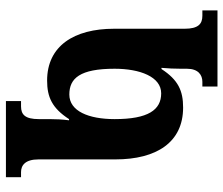

<svg xmlns="http://www.w3.org/2000/svg" viewBox="-73 -681 754 648"><g transform="rotate(-90 304.0 -357.0)"><path d="M336 0H593V-51H575C547 -51 531 -65 531 -111V-349C531 -484 473 -575 356 -575C300 -575 263 -558 226 -501H222C225 -524 226 -545 226 -567V-603C226 -649 241 -663 269 -663H287V-714H30V-663H47C70 -663 90 -649 90 -604V-345C90 -205 148 -116 265 -116C321 -116 358 -132 395 -189H399C397 -166 396 -146 396 -123V-103C396 -65 375 -51 352 -51H336ZM313 -190C257 -190 226 -234 226 -347C226 -435 253 -500 309 -500C364 -500 396 -464 396 -347C396 -262 369 -190 313 -190Z"/></g></svg>

Font: Noto Serif Georgian ExtraCondensed Bold
Style: Regular
Weight: 700
Width: 2
Designer: Monotype Design Team, Akaki Razmadze
Foundry: Google LLC
Version: Version 2.003